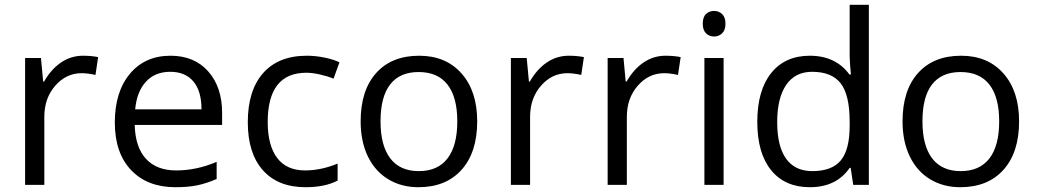

<svg xmlns="http://www.w3.org/2000/svg" viewBox="-20 -780 4375 810"><path d="M330.1 -544.9Q365.7 -544.9 394 -539.1L382.8 -463.9Q349.6 -471.2 324.2 -471.2Q259.3 -471.2 213.1 -418.5Q167 -365.7 167 -287.1V0H85.9V-535.2H152.8L162.1 -436H166Q195.8 -488.3 237.8 -516.6Q279.8 -544.9 330.1 -544.9Z M720.2 9.8Q601.6 9.8 533 -62.5Q464.4 -134.8 464.4 -263.2Q464.4 -392.6 528.1 -468.8Q591.8 -544.9 699.2 -544.9Q799.8 -544.9 858.4 -478.8Q917 -412.6 917 -304.2V-252.9H548.3Q550.8 -158.7 595.9 -109.9Q641.1 -61 723.1 -61Q809.6 -61 894 -97.2V-24.9Q851.1 -6.3 812.7 1.7Q774.4 9.8 720.2 9.8ZM698.2 -477.1Q633.8 -477.1 595.5 -435.1Q557.1 -393.1 550.3 -318.8H830.1Q830.1 -395.5 795.9 -436.3Q761.7 -477.1 698.2 -477.1Z M1269 9.8Q1152.8 9.8 1089.1 -61.8Q1025.4 -133.3 1025.4 -264.2Q1025.4 -398.4 1090.1 -471.7Q1154.8 -544.9 1274.4 -544.9Q1313 -544.9 1351.6 -536.6Q1390.1 -528.3 1412.1 -517.1L1387.2 -448.2Q1360.4 -459 1328.6 -466.1Q1296.9 -473.1 1272.5 -473.1Q1109.4 -473.1 1109.4 -265.1Q1109.4 -166.5 1149.2 -113.8Q1189 -61 1267.1 -61Q1334 -61 1404.3 -89.8V-18.1Q1350.6 9.8 1269 9.8Z M1993.2 -268.1Q1993.2 -137.2 1927.2 -63.7Q1861.3 9.8 1745.1 9.8Q1673.3 9.8 1617.7 -23.9Q1562 -57.6 1531.7 -120.6Q1501.5 -183.6 1501.5 -268.1Q1501.5 -398.9 1566.9 -471.9Q1632.3 -544.9 1748.5 -544.9Q1860.8 -544.9 1927 -470.2Q1993.2 -395.5 1993.2 -268.1ZM1585.4 -268.1Q1585.4 -165.5 1626.5 -111.8Q1667.5 -58.1 1747.1 -58.1Q1826.7 -58.1 1867.9 -111.6Q1909.2 -165 1909.2 -268.1Q1909.2 -370.1 1867.9 -423.1Q1826.7 -476.1 1746.1 -476.1Q1666.5 -476.1 1626 -423.8Q1585.4 -371.6 1585.4 -268.1Z M2379.4 -544.9Q2415 -544.9 2443.4 -539.1L2432.1 -463.9Q2398.9 -471.2 2373.5 -471.2Q2308.6 -471.2 2262.5 -418.5Q2216.3 -365.7 2216.3 -287.1V0H2135.3V-535.2H2202.1L2211.4 -436H2215.3Q2245.1 -488.3 2287.1 -516.6Q2329.1 -544.9 2379.4 -544.9Z M2787.6 -544.9Q2823.2 -544.9 2851.6 -539.1L2840.3 -463.9Q2807.1 -471.2 2781.7 -471.2Q2716.8 -471.2 2670.7 -418.5Q2624.5 -365.7 2624.5 -287.1V0H2543.5V-535.2H2610.4L2619.6 -436H2623.5Q2653.3 -488.3 2695.3 -516.6Q2737.3 -544.9 2787.6 -544.9Z M3032.7 0H2951.7V-535.2H3032.7ZM2944.8 -680.2Q2944.8 -708 2958.5 -720.9Q2972.2 -733.9 2992.7 -733.9Q3012.2 -733.9 3026.4 -720.7Q3040.5 -707.5 3040.5 -680.2Q3040.5 -652.8 3026.4 -639.4Q3012.2 -626 2992.7 -626Q2972.2 -626 2958.5 -639.4Q2944.8 -652.8 2944.8 -680.2Z M3568.8 -71.8H3564.5Q3508.3 9.8 3396.5 9.8Q3291.5 9.8 3233.2 -62Q3174.8 -133.8 3174.8 -266.1Q3174.8 -398.4 3233.4 -471.7Q3292 -544.9 3396.5 -544.9Q3505.4 -544.9 3563.5 -465.8H3569.8L3566.4 -504.4L3564.5 -542V-759.8H3645.5V0H3579.6ZM3406.7 -58.1Q3489.7 -58.1 3527.1 -103.3Q3564.5 -148.4 3564.5 -249V-266.1Q3564.5 -379.9 3526.6 -428.5Q3488.8 -477.1 3405.8 -477.1Q3334.5 -477.1 3296.6 -421.6Q3258.8 -366.2 3258.8 -265.1Q3258.8 -162.6 3296.4 -110.4Q3334 -58.1 3406.7 -58.1Z M4279.3 -268.1Q4279.3 -137.2 4213.4 -63.7Q4147.5 9.8 4031.2 9.8Q3959.5 9.8 3903.8 -23.9Q3848.1 -57.6 3817.9 -120.6Q3787.6 -183.6 3787.6 -268.1Q3787.6 -398.9 3853 -471.9Q3918.5 -544.9 4034.7 -544.9Q4147 -544.9 4213.1 -470.2Q4279.3 -395.5 4279.3 -268.1ZM3871.6 -268.1Q3871.6 -165.5 3912.6 -111.8Q3953.6 -58.1 4033.2 -58.1Q4112.8 -58.1 4154.1 -111.6Q4195.3 -165 4195.3 -268.1Q4195.3 -370.1 4154.1 -423.1Q4112.8 -476.1 4032.2 -476.1Q3952.6 -476.1 3912.1 -423.8Q3871.6 -371.6 3871.6 -268.1Z"/></svg>

Font: HunimalSansv1.5
Style: Regular
Weight: 400
Foundry: Ascender Corporation
Version: Version 1.10